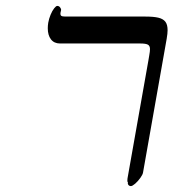

<svg xmlns="http://www.w3.org/2000/svg" viewBox="-20 -623 640 649"><path d="M544.5 -498 463.5 -40Q462.5 -33 454.5 -21.8Q446.5 -10.5 437 -2.2Q427.5 6 422.5 6Q417 6 414 2Q411 -2 412.5 -8Q412.5 -8 412.2 -7.8Q412 -7.5 412 -7.5Q410.5 -7.5 410.5 -13Q410.5 -17.5 411 -20L481.5 -418Q482 -422 484.5 -435.8Q487 -449.5 487 -457Q487 -468 480 -472Q473 -476 454 -476H183Q163 -476 152.2 -490Q141.5 -504 141.5 -527.5Q141.5 -536.5 143 -546Q145.5 -560 151 -573.2Q156.5 -586.5 163 -594.8Q169.5 -603 173.5 -603Q179.5 -603 183.2 -598Q187 -593 186.5 -589L184.5 -580Q183.5 -573 186.5 -570Q189.5 -567 201 -567H472Q499.5 -567 515.2 -563.2Q531 -559.5 538.8 -549.8Q546.5 -540 546.5 -521Q546.5 -509.5 543.5 -493Z"/></svg>

Font: JuliaMono ExtraBoldItalic
Style: Regular
Weight: 800
Italic angle: -9°
Monospace: yes
Designer: cormullion
Foundry: corm
Version: Version 0.049; ttfautohint (v1.8.4)